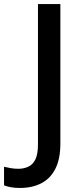

<svg xmlns="http://www.w3.org/2000/svg" viewBox="-97 -734 409 951"><path d="M2 197Q-23 197 -42.5 193.5Q-62 190 -77 184V92Q-61 96 -43 99Q-25 102 -5 102Q20 102 42.5 92Q65 82 78 56Q91 30 91 -18V-714H202V-23Q202 54 177 102.5Q152 151 107 174Q62 197 2 197Z"/></svg>

Font: Noto Sans Adlam Medium
Style: Regular
Weight: 500
Version: Version 3.001